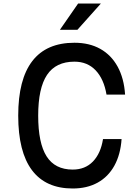

<svg xmlns="http://www.w3.org/2000/svg" viewBox="-20 -1060 790 1096"><path d="M395 16Q241 16 162.5 -88.5Q84 -193 84 -400Q84 -607 164.5 -711.5Q245 -816 405 -816Q490 -816 552.5 -781Q615 -746 651.5 -679.5Q688 -613 694 -520H588Q573 -609 526 -658.5Q479 -708 405 -708Q299 -708 248.5 -632.5Q198 -557 198 -400Q198 -243 246 -167.5Q294 -92 395 -92Q466 -92 510.5 -138Q555 -184 568 -266H674Q668 -178 633 -114.5Q598 -51 537.5 -17.5Q477 16 395 16ZM322 -890 426 -1040H556L422 -890Z"/></svg>

Font: Martian Mono SemiExpanded
Style: Regular
Weight: 400
Width: 6
Monospace: yes
Designer: Roman Shamin
Foundry: Evil Martians
Version: Version 1.000